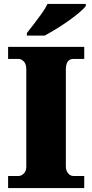

<svg xmlns="http://www.w3.org/2000/svg" viewBox="-20 -951 466 971"><path d="M21 0V-61H74Q88 -61 100.5 -73.5Q113 -86 113 -108V-600Q113 -627 100.5 -640Q88 -653 74 -653H21V-714H406V-653H351Q313 -653 313 -599V-110Q313 -88 324.5 -74.5Q336 -61 351 -61H406V0ZM116 -784Q131 -803 151 -829Q171 -855 190.5 -882Q210 -909 220 -931H414V-921Q405 -908 381.5 -888Q358 -868 327 -846Q296 -824 264 -804.5Q232 -785 206 -771H116Z"/></svg>

Font: Noto Serif Myanmar Black
Style: Regular
Weight: 900
Designer: Ben Mitchell and the Monotype Design Team
Foundry: Monotype Imaging Inc.
Version: Version 2.106; ttfautohint (v1.8.4.7-5d5b)